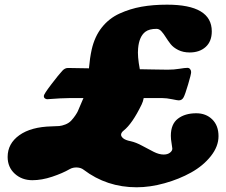

<svg xmlns="http://www.w3.org/2000/svg" viewBox="-20 -750 968 822"><path d="M167.5 -338.9Q167.5 -346.7 199.7 -388.9Q231.9 -431.2 247.1 -447.3Q257.8 -459 271 -459Q291 -459 360.8 -457.5Q364.7 -502.4 372.6 -538.1Q385.3 -593.8 416 -632.6Q446.8 -671.4 491.7 -691.9Q536.6 -712.4 585.7 -721.2Q634.8 -730 695.3 -730Q886.7 -730 886.7 -615.7Q886.7 -572.8 860.6 -549.1Q834.5 -525.4 792 -525.4Q764.2 -525.4 743.2 -535.9Q722.2 -546.4 710.4 -561.3Q698.7 -576.2 689.7 -590.8Q680.7 -605.5 671.1 -616Q661.6 -626.5 650.4 -626.5Q618.7 -626.5 602.1 -613.8Q575.7 -593.3 571.3 -543Q567.9 -509.3 578.6 -453.6Q603.5 -453.1 634 -452.6Q664.6 -452.1 680.2 -451.9Q695.8 -451.7 699.7 -451.7Q725.1 -451.7 748.3 -455.6Q771.5 -459.5 782.7 -459.5Q789.6 -459.5 793.9 -454.1Q798.3 -448.7 798.3 -441.4Q798.3 -432.1 785.4 -388.7Q772.5 -345.2 766.1 -333.5Q759.3 -320.3 745.1 -320.3Q740.2 -320.3 716.6 -325.2Q692.9 -330.1 674.8 -330.1H595.2Q592.8 -315.9 586.4 -302.7Q546.4 -220.2 509.3 -190.9Q500 -183.6 498.5 -175.3Q497.1 -167 506.8 -158.4Q516.6 -149.9 539.1 -145.5Q562 -140.6 588.6 -126Q615.2 -111.3 638.2 -99.9Q661.1 -88.4 680.7 -88.4Q697.3 -88.4 707.5 -96.2Q717.8 -104 717.8 -113.8Q717.8 -118.2 714.6 -136.2Q711.4 -154.3 711.4 -168.5Q711.4 -218.8 741.7 -241.9Q772 -265.1 820.3 -265.1Q861.8 -265.1 888.7 -238.8Q915.5 -212.4 915.5 -167Q915.5 -123 882.6 -81.5Q849.6 -40 798.3 -11.5Q747.1 17.1 684.8 34.4Q622.6 51.8 564.9 51.8Q437 51.8 337.9 -23.4Q326.7 -32.2 309.3 -33Q292 -33.7 278.3 -25.9Q248 -8.3 203.4 6.6Q158.7 21.5 118.7 21.5Q73.7 21.5 43.2 -6.3Q12.7 -34.2 12.7 -78.1Q12.7 -135.3 62.7 -171.1Q112.8 -207 201.7 -209Q222.7 -209.5 233.6 -210.4Q244.6 -211.4 259.5 -217Q274.4 -222.7 284.7 -233.4Q295.4 -245.1 302.7 -256.1Q310.1 -267.1 313.2 -273.9Q316.4 -280.8 323.7 -298.6Q331.1 -316.4 335.9 -327.1L337.4 -330.1H277.3Q259.8 -330.1 237.8 -328.9Q215.8 -327.6 200 -326.4Q184.1 -325.2 182.1 -325.2Q176.8 -325.2 172.1 -328.9Q167.5 -332.5 167.5 -338.9Z"/></svg>

Font: Cooper* Black
Style: Regular
Weight: 900
Designer: Owen Earl
Foundry: indestructible type*
Version: Version 0.001